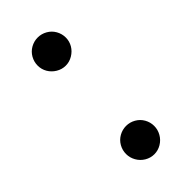

<svg xmlns="http://www.w3.org/2000/svg" viewBox="-175 -654 603 603"><g transform="rotate(-45 127.0 -352.5)"><path d="M64.5 -157.2Q64.5 -173.8 72.8 -188.5Q81.1 -203.1 95.7 -211.4Q110.4 -219.7 127 -219.7Q143.6 -219.7 158.2 -211.4Q172.9 -203.1 181.2 -188.5Q189.5 -173.8 189.5 -157.2Q189.5 -140.6 181.2 -126Q172.9 -111.3 158.2 -102.5Q143.6 -93.8 127 -93.8Q110.4 -93.8 95.7 -102.5Q81.1 -111.3 72.8 -126Q64.5 -140.6 64.5 -157.2ZM64.5 -549.8Q64.5 -566.4 72.8 -581.1Q81.1 -595.7 95.7 -604Q110.4 -612.3 127 -612.3Q143.6 -612.3 158.2 -604Q172.9 -595.7 181.2 -581.1Q189.5 -566.4 189.5 -549.8Q189.5 -533.2 181.2 -519Q172.9 -504.9 158.2 -496.1Q143.6 -487.3 127 -487.3Q110.4 -487.3 95.7 -496.1Q81.1 -504.9 72.8 -519Q64.5 -533.2 64.5 -549.8Z"/></g></svg>

Font: WEMIX Pretendard Variable
Style: Regular
Weight: 400
Designer: Base glyphs from Inter by Rasmus Andersson; Hangeul glyphs from Noto Sans CJK(Source Han Sans) by Jang Soo-young and Kan
Foundry: Kil Hyung-jin
Version: Version 1.000;Glyphs 3.2 (3208)